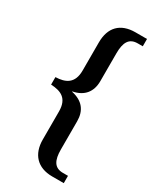

<svg xmlns="http://www.w3.org/2000/svg" viewBox="-222 -828 845 1023"><g transform="rotate(30 200.5 -316.5)"><path d="M290 127H361V82H330C277 82 258 46 258 -21V-194C258 -259 226 -302 156 -317V-319C225 -332 258 -377 258 -441V-612C258 -679 277 -715 330 -715H361V-760H290C198 -760 148 -708 148 -616V-443C148 -363 101 -342 40 -340V-294C101 -291 148 -272 148 -191V-18C148 71 198 127 290 127Z"/></g></svg>

Font: Noto Serif Hebrew SemiCondensed Medium
Style: Regular
Weight: 500
Width: 4
Designer: Monotype Design Team
Foundry: Monotype Imaging Inc.
Version: Version 2.004